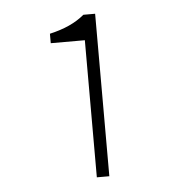

<svg xmlns="http://www.w3.org/2000/svg" viewBox="-40 -918 476 505"><g transform="rotate(-5 198.5 -665.5)"><path d="M196 -451H229V-880H198C174 -860 145 -847 106 -838V-813H196Z"/></g></svg>

Font: Genne Gothic ExtraLight
Style: Regular
Weight: 250
Designer: Ryoko NISHIZUKA (kana & ideographs); Paul D. Hunt (Latin, Greek & Cyrillic); Wenlong ZHANG (bopomofo); Sandoll Communica
Foundry: Adobe Systems Incorporated
Version: Version 1.004;PS 1.004;hotconv 16.6.51;makeotf.lib2.5.65220